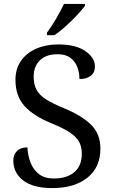

<svg xmlns="http://www.w3.org/2000/svg" viewBox="-20 -951 584 981"><path d="M247 10Q149 10 98.5 -29Q48 -68 48 -131Q48 -161 67 -179.5Q86 -198 120 -198Q122 -157 136 -120.5Q150 -84 179 -61.5Q208 -39 255 -39Q322 -39 360 -71.5Q398 -104 398 -165Q398 -202 383.5 -227.5Q369 -253 335.5 -275Q302 -297 243 -321Q150 -359 104.5 -410Q59 -461 59 -543Q59 -600 87.5 -640.5Q116 -681 165.5 -702.5Q215 -724 278 -724Q367 -724 416 -690Q465 -656 465 -612Q465 -580 443.5 -563.5Q422 -547 386 -547Q386 -578 375.5 -607Q365 -636 340.5 -655Q316 -674 274 -674Q216 -674 184 -643Q152 -612 152 -560Q152 -520 166.5 -492.5Q181 -465 215 -443.5Q249 -422 307 -398Q395 -362 444 -315Q493 -268 493 -191Q493 -96 426.5 -43Q360 10 247 10ZM220 -784Q242 -813 266.5 -855Q291 -897 307 -931H414V-921Q402 -904 375 -875Q348 -846 316.5 -817.5Q285 -789 258 -771H220Z"/></svg>

Font: Noto Serif Makasar
Style: Regular
Weight: 400
Designer: Sérgio Martins
Version: Version 1.001; ttfautohint (v1.8.4.7-5d5b)